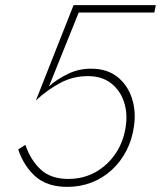

<svg xmlns="http://www.w3.org/2000/svg" viewBox="-20 -720 628 749"><path d="M503 -230Q511 -288 494 -338.5Q477 -389 438 -420Q399 -451 340 -452Q289 -453 245.5 -432Q202 -411 171 -383L287 -671H582L588 -700H267L120 -328Q165 -370 216 -397Q267 -424 327 -423Q379 -422 413.5 -395Q448 -368 463 -324.5Q478 -281 471 -230Q463 -169 431.5 -122Q400 -75 352.5 -48.5Q305 -22 246 -22Q178 -22 138.5 -59Q99 -96 79 -155L51 -137Q73 -72 118.5 -31.5Q164 9 243 9Q293 9 337 -8Q381 -25 416 -57Q451 -89 473.5 -133Q496 -177 503 -230Z"/></svg>

Font: Jost ExtraLight
Style: Italic
Weight: 250
Italic angle: -5°
Version: Version 3.710